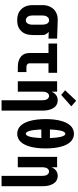

<svg xmlns="http://www.w3.org/2000/svg" viewBox="736 -1548 1027 2540"><g transform="rotate(90 1250.0 -278.5)"><path d="M249 8Q222 8 194.5 3Q167 -2 143 -15Q119 -28 100 -48.5Q81 -69 69 -93.5Q57 -118 52.5 -145.5Q48 -173 48 -200V-320Q48 -346 52 -372Q56 -398 67 -422Q78 -446 95 -466.5Q112 -487 135 -500.5Q158 -514 183.5 -521Q209 -528 235 -528Q239 -528 242.5 -528Q246 -528 250 -528L491 -520V-406L402 -409Q412 -401 420 -391Q428 -381 434 -369.5Q440 -358 442 -345.5Q444 -333 444 -320V-200Q444 -173 440 -146Q436 -119 425 -94.5Q414 -70 395.5 -49.5Q377 -29 353.5 -15.5Q330 -2 303 3Q276 8 249 8ZM249 -106Q259 -106 269 -110Q279 -114 285.5 -122Q292 -130 296.5 -139.5Q301 -149 303.5 -159Q306 -169 306.5 -179.5Q307 -190 307 -200V-320Q307 -335 305 -350Q303 -365 297.5 -378.5Q292 -392 280.5 -402.5Q269 -413 254 -414H250Q249 -414 248 -414Q247 -414 246 -414Q230 -414 217 -404Q204 -394 197 -380.5Q190 -367 187.5 -351.5Q185 -336 185 -320V-200Q185 -184 187.5 -168Q190 -152 197.5 -138Q205 -124 219 -115Q233 -106 249 -106Z M870 0Q846 0 823 -3Q800 -6 778.5 -14Q757 -22 737.5 -35.5Q718 -49 705 -68.5Q692 -88 687 -111Q682 -134 682 -157V-406H556V-520H944V-406H818V-157Q818 -147 822 -138Q826 -129 833.5 -123.5Q841 -118 850.5 -116Q860 -114 870 -114H934V0Z M1307 215V-320Q1307 -335 1305 -350.5Q1303 -366 1297 -380Q1291 -394 1278 -404Q1265 -414 1250 -414Q1235 -414 1222 -404Q1209 -394 1203 -380Q1197 -366 1195 -350.5Q1193 -335 1193 -320V0H1056V-520H1193V-446Q1200 -463 1211 -478.5Q1222 -494 1237 -505.5Q1252 -517 1270.5 -522.5Q1289 -528 1308 -528Q1331 -528 1353.5 -519.5Q1376 -511 1392 -494Q1408 -477 1418 -456Q1428 -435 1434 -412.5Q1440 -390 1442 -366.5Q1444 -343 1444 -320V215ZM1236 -574 1175 -626 1313 -772 1387 -708Z M1750 8Q1721 8 1693 -3.5Q1665 -15 1645 -36Q1625 -57 1611 -83Q1597 -109 1587.5 -136.5Q1578 -164 1572 -193Q1566 -222 1562.5 -251Q1559 -280 1557.5 -309Q1556 -338 1556 -368Q1556 -397 1557.5 -426Q1559 -455 1562.5 -484Q1566 -513 1572 -542Q1578 -571 1587.5 -598.5Q1597 -626 1611 -652Q1625 -678 1645 -699Q1665 -720 1693 -731.5Q1721 -743 1750 -743Q1779 -743 1807 -731.5Q1835 -720 1855 -699Q1875 -678 1889 -652Q1903 -626 1912.5 -598.5Q1922 -571 1928 -542Q1934 -513 1937.5 -484Q1941 -455 1942.5 -426Q1944 -397 1944 -368Q1944 -338 1942.5 -309Q1941 -280 1937.5 -251Q1934 -222 1928 -193Q1922 -164 1912.5 -136.5Q1903 -109 1889 -83Q1875 -57 1855 -36Q1835 -15 1807 -3.5Q1779 8 1750 8ZM1694 -425H1806Q1806 -436 1805.5 -447Q1805 -458 1804 -469Q1803 -480 1802 -491Q1801 -502 1800 -513Q1799 -524 1797 -535Q1795 -546 1793 -557Q1791 -568 1788 -579Q1785 -590 1780.5 -600Q1776 -610 1768.5 -619.5Q1761 -629 1750 -629Q1739 -629 1731.5 -619.5Q1724 -610 1719.5 -600Q1715 -590 1712 -579Q1709 -568 1707 -557Q1705 -546 1703 -535Q1701 -524 1700 -513Q1699 -502 1698 -491Q1697 -480 1696 -469Q1695 -458 1694.5 -447Q1694 -436 1694 -425ZM1750 -106Q1761 -106 1768.5 -115.5Q1776 -125 1780.5 -135Q1785 -145 1788 -156Q1791 -167 1793 -178Q1795 -189 1797 -200Q1799 -211 1800 -222Q1801 -233 1802 -244Q1803 -255 1804 -266Q1805 -277 1805.5 -288Q1806 -299 1806 -311H1694Q1694 -299 1694.5 -288Q1695 -277 1696 -266Q1697 -255 1698 -244Q1699 -233 1700 -222Q1701 -211 1703 -200Q1705 -189 1707 -178Q1709 -167 1712 -156Q1715 -145 1719.5 -135Q1724 -125 1731.5 -115.5Q1739 -106 1750 -106Z M2307 215V-320Q2307 -335 2305 -350.5Q2303 -366 2297 -380Q2291 -394 2278 -404Q2265 -414 2250 -414Q2235 -414 2222 -404Q2209 -394 2203 -380Q2197 -366 2195 -350.5Q2193 -335 2193 -320V0H2056V-520H2193V-446Q2200 -463 2211 -478.5Q2222 -494 2237 -505.5Q2252 -517 2270.5 -522.5Q2289 -528 2308 -528Q2331 -528 2353.5 -519.5Q2376 -511 2392 -494Q2408 -477 2418 -456Q2428 -435 2434 -412.5Q2440 -390 2442 -366.5Q2444 -343 2444 -320V215Z"/></g></svg>

Font: Iosevka SS04 Heavy
Style: Regular
Weight: 900
Monospace: yes
Designer: Belleve Invis
Foundry: Belleve Invis
Version: Version 19.0.0; ttfautohint (v1.8.4)